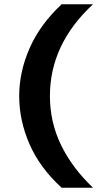

<svg xmlns="http://www.w3.org/2000/svg" viewBox="-20 -770 496 900"><path d="M269 110Q167 17 118.5 -94Q70 -205 70 -320Q70 -433 119 -544.5Q168 -656 269 -750H416Q214 -563 214 -320Q214 -198 266 -90.5Q318 17 416 110Z"/></svg>

Font: Instrument Sans
Style: Bold
Weight: 700
Designer: Rodrigo Fuenzalida
Foundry: fragTYPE
Version: Version 1.000; ttfautohint (v1.8.4.7-5d5b);gftools[0.9.28]